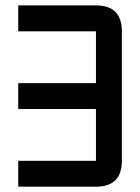

<svg xmlns="http://www.w3.org/2000/svg" viewBox="-20 -704 528 724"><path d="M439.5 -585.9V-97.7Q439.5 0 341.8 0H48.8V-97.7H341.8V-293H48.8V-390.6H341.8V-585.9H48.8V-683.6H341.8Q439.5 -683.6 439.5 -585.9Z"/></svg>

Font: BabelStone Runic Short Twig
Style: Regular
Weight: 400
Designer: Andrew West
Foundry: BabelStone
Version: Version 3.003;March 14, 2022